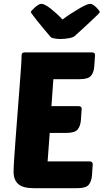

<svg xmlns="http://www.w3.org/2000/svg" viewBox="-20 -984 542 1004"><path d="M155 0Q99 0 75 -22Q51 -44 51 -85Q51 -105 54 -153.5Q57 -202 62 -264Q67 -326 72 -395Q77 -464 82 -525Q87 -586 90 -632Q93 -678 93 -695Q93 -710 109 -710H461Q467 -710 472 -707Q477 -704 477 -696L473 -637Q471 -607 456.5 -588.5Q442 -570 397 -570H259L249 -429H391Q397 -429 402 -426Q407 -423 407 -415L403 -356Q401 -326 386.5 -307.5Q372 -289 327 -289H240L229 -140H449Q455 -140 460 -136.5Q465 -133 465 -126L461 -67Q459 -37 444.5 -18.5Q430 0 385 0ZM196 -964Q205 -964 218 -957Q231 -950 245.5 -938.5Q260 -927 276 -912.5Q292 -898 307 -882Q328 -898 350.5 -912.5Q373 -927 392.5 -938.5Q412 -950 427.5 -957Q443 -964 452 -964Q459 -964 467.5 -958.5Q476 -953 483.5 -945.5Q491 -938 496.5 -931Q502 -924 502 -921Q502 -918 489 -905.5Q476 -893 456.5 -874.5Q437 -856 414 -835Q391 -814 370 -795Q362 -788 339 -784Q316 -780 294 -780Q281 -780 263.5 -783Q246 -786 241 -795Q223 -816 205 -837.5Q187 -859 173 -877Q159 -895 150 -907Q141 -919 141 -921Q141 -923 147 -930Q153 -937 161.5 -944.5Q170 -952 179.5 -958Q189 -964 196 -964Z"/></svg>

Font: Poetsen One
Style: Regular
Weight: 400
Designer: Pablo Impallari, Rodrigo Fuenzalida
Foundry: Pablo Impallari, Rodrigo Fuenzalida
Version: Version 1.001; ttfautohint (v0.93) -l 8 -r 50 -G 200 -x 14 -